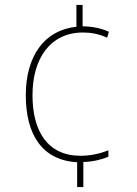

<svg xmlns="http://www.w3.org/2000/svg" viewBox="-20 -744 552 774"><path d="M313 -638V-724H288V-636C159 -623 84 -518 84 -360C84 -204 148 -98 291 -90V10H316V-91C357 -92 393 -102 417 -112V-138C384 -125 345 -116 305 -116C171 -116 111 -216 111 -360C111 -509 183 -613 315 -613C346 -613 380 -607 412 -592L419 -616C387 -630 356 -637 313 -638Z"/></svg>

Font: Noto Sans Armenian SemiCondensed Thin
Style: Regular
Weight: 100
Width: 4
Designer: Monotype Design Team
Foundry: Monotype Imaging Inc.
Version: Version 2.008